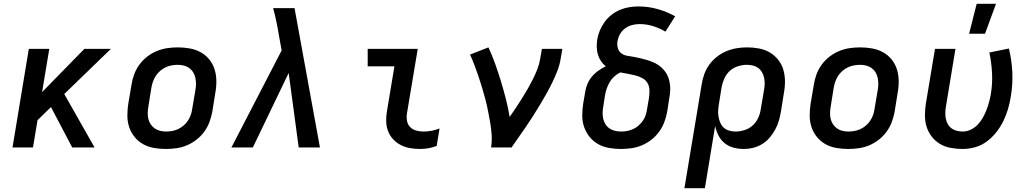

<svg xmlns="http://www.w3.org/2000/svg" viewBox="-20 -778 5440 1013"><path d="M361 0 249 -213 178 -144 154 0H46L132 -520H240L202 -292L425 -520H565L319 -282L479 0Z M855 8Q823 8 792 2.5Q761 -3 735 -17.5Q709 -32 690 -55.5Q671 -79 661.5 -107.5Q652 -136 652 -168Q652 -200 657 -232L674 -332Q678 -359 688 -386Q698 -413 715.5 -437Q733 -461 757 -479.5Q781 -498 808 -509Q835 -520 862.5 -524Q890 -528 918 -528Q950 -528 981 -522.5Q1012 -517 1038.5 -502.5Q1065 -488 1084 -464.5Q1103 -441 1112 -412.5Q1121 -384 1121.5 -352Q1122 -320 1116 -288L1100 -188Q1095 -161 1085 -134Q1075 -107 1057.5 -83Q1040 -59 1016 -40.5Q992 -22 965.5 -11Q939 0 911 4Q883 8 855 8ZM856 -84Q872 -84 888.5 -87Q905 -90 920 -97Q935 -104 948.5 -115.5Q962 -127 971.5 -141.5Q981 -156 986.5 -171.5Q992 -187 994 -203L1011 -303Q1014 -320 1014 -336.5Q1014 -353 1010.5 -368.5Q1007 -384 999 -397Q991 -410 978.5 -419Q966 -428 950.5 -432Q935 -436 918 -436Q902 -436 885.5 -433Q869 -430 854 -423Q839 -416 825.5 -404.5Q812 -393 802.5 -378.5Q793 -364 787.5 -348.5Q782 -333 779 -317L763 -217Q760 -200 759.5 -183.5Q759 -167 762.5 -151.5Q766 -136 774.5 -123Q783 -110 795.5 -101Q808 -92 823.5 -88Q839 -84 856 -84Z M1201 0 1466 -512 1452 -589Q1446 -626 1438.5 -662.5Q1431 -699 1421 -735H1534L1668 0H1556L1503 -393L1314 0Z M2197 8Q2170 8 2143.5 3.5Q2117 -1 2094 -13Q2071 -25 2053.5 -44Q2036 -63 2027 -87.5Q2018 -112 2017.5 -139.5Q2017 -167 2022 -194L2061 -428H1920V-520H2184L2127 -179Q2124 -159 2127.5 -140Q2131 -121 2143.5 -108Q2156 -95 2175 -89.5Q2194 -84 2213 -84Q2235 -84 2256.5 -88Q2278 -92 2299 -100L2284 -8Q2263 0 2241 4Q2219 8 2197 8Z M2571 0Q2576 -33 2574 -65.5Q2572 -98 2566.5 -129.5Q2561 -161 2555 -192Q2549 -223 2541 -253.5Q2533 -284 2524 -314Q2515 -344 2505 -373.5Q2495 -403 2484 -432.5Q2473 -462 2460 -490L2557 -528Q2577 -485 2593 -440Q2609 -395 2623 -349Q2637 -303 2649 -256Q2661 -209 2669 -161Q2686 -185 2702 -209.5Q2718 -234 2734 -259Q2750 -284 2764.5 -309.5Q2779 -335 2792 -361Q2805 -387 2815.5 -414Q2826 -441 2830 -468L2839 -520H2947L2938 -468Q2933 -436 2921 -405Q2909 -374 2894.5 -344Q2880 -314 2863.5 -284.5Q2847 -255 2829.5 -226Q2812 -197 2794 -168.5Q2776 -140 2756.5 -111.5Q2737 -83 2717.5 -55.5Q2698 -28 2679 0Z M3256 8Q3224 8 3193 2.5Q3162 -3 3136 -17.5Q3110 -32 3091 -55.5Q3072 -79 3062 -107.5Q3052 -136 3052 -168Q3052 -200 3057 -232L3067 -290Q3070 -312 3078.5 -333Q3087 -354 3101.5 -372Q3116 -390 3135.5 -404Q3155 -418 3176 -428Q3161 -440 3150.5 -456Q3140 -472 3134.5 -490.5Q3129 -509 3128.5 -529Q3128 -549 3131 -570Q3135 -594 3145 -617.5Q3155 -641 3170 -662Q3185 -683 3206 -699.5Q3227 -716 3251 -726Q3275 -736 3299.5 -740Q3324 -744 3348 -744Q3401 -744 3450 -730Q3499 -716 3542 -692L3491 -611Q3461 -629 3426 -640Q3391 -651 3354 -651Q3335 -651 3315.5 -646Q3296 -641 3279 -629Q3262 -617 3251.5 -598.5Q3241 -580 3238 -561Q3235 -543 3239.5 -525.5Q3244 -508 3257 -497.5Q3270 -487 3288 -484Q3306 -481 3323.5 -478Q3341 -475 3358 -471Q3375 -467 3391.5 -462Q3408 -457 3424 -450.5Q3440 -444 3454 -434.5Q3468 -425 3479.5 -412.5Q3491 -400 3499 -385Q3507 -370 3511 -353Q3515 -336 3516 -318.5Q3517 -301 3514.5 -282.5Q3512 -264 3509 -246L3500 -188Q3495 -161 3485 -134Q3475 -107 3457.5 -83Q3440 -59 3417 -41Q3394 -23 3367 -11.5Q3340 0 3311.5 4Q3283 8 3256 8ZM3257 -84Q3273 -84 3289 -87Q3305 -90 3320.5 -97Q3336 -104 3349 -115.5Q3362 -127 3372 -141.5Q3382 -156 3387 -171.5Q3392 -187 3394 -203L3404 -261Q3407 -282 3406.5 -302.5Q3406 -323 3396.5 -339.5Q3387 -356 3369.5 -365.5Q3352 -375 3332.5 -380Q3313 -385 3293 -388.5Q3273 -392 3253 -396Q3236 -388 3221 -374.5Q3206 -361 3196.5 -344.5Q3187 -328 3181 -310.5Q3175 -293 3172 -275L3163 -217Q3160 -200 3159.5 -183.5Q3159 -167 3162.5 -151.5Q3166 -136 3174.5 -122.5Q3183 -109 3195.5 -100.5Q3208 -92 3224 -88Q3240 -84 3257 -84Z M3591 215 3682 -332Q3686 -359 3695.5 -386Q3705 -413 3722 -436.5Q3739 -460 3762.5 -478.5Q3786 -497 3812.5 -508Q3839 -519 3866.5 -523.5Q3894 -528 3921 -528Q3953 -528 3983.5 -522.5Q4014 -517 4040 -502Q4066 -487 4085 -463.5Q4104 -440 4112.5 -411.5Q4121 -383 4121.5 -351.5Q4122 -320 4116 -288L4100 -188Q4096 -164 4089 -140Q4082 -116 4069.5 -93.5Q4057 -71 4040 -51Q4023 -31 4000.5 -17.5Q3978 -4 3953.5 2Q3929 8 3905 8Q3877 8 3850.5 1Q3824 -6 3803.5 -22.5Q3783 -39 3771 -62.5Q3759 -86 3753 -113L3699 215ZM3861 -84Q3884 -84 3908 -91.5Q3932 -99 3951 -116Q3970 -133 3980.5 -156.5Q3991 -180 3994 -203L4011 -303Q4014 -319 4014.5 -335.5Q4015 -352 4011.5 -367.5Q4008 -383 4000.5 -396.5Q3993 -410 3981 -419Q3969 -428 3953.5 -432Q3938 -436 3921 -436Q3898 -436 3873.5 -428.5Q3849 -421 3830.5 -404Q3812 -387 3801.5 -363.5Q3791 -340 3787 -317L3773 -229Q3770 -212 3769 -195Q3768 -178 3771 -161.5Q3774 -145 3780.5 -130Q3787 -115 3798.5 -104.5Q3810 -94 3826.5 -89Q3843 -84 3861 -84Z M4455 8Q4423 8 4392 2.5Q4361 -3 4335 -17.5Q4309 -32 4290 -55.5Q4271 -79 4261.5 -107.5Q4252 -136 4252 -168Q4252 -200 4257 -232L4274 -332Q4278 -359 4288 -386Q4298 -413 4315.5 -437Q4333 -461 4357 -479.5Q4381 -498 4408 -509Q4435 -520 4462.5 -524Q4490 -528 4518 -528Q4550 -528 4581 -522.5Q4612 -517 4638.5 -502.5Q4665 -488 4684 -464.5Q4703 -441 4712 -412.5Q4721 -384 4721.5 -352Q4722 -320 4716 -288L4700 -188Q4695 -161 4685 -134Q4675 -107 4657.5 -83Q4640 -59 4616 -40.5Q4592 -22 4565.5 -11Q4539 0 4511 4Q4483 8 4455 8ZM4456 -84Q4472 -84 4488.5 -87Q4505 -90 4520 -97Q4535 -104 4548.5 -115.5Q4562 -127 4571.5 -141.5Q4581 -156 4586.5 -171.5Q4592 -187 4594 -203L4611 -303Q4614 -320 4614 -336.5Q4614 -353 4610.5 -368.5Q4607 -384 4599 -397Q4591 -410 4578.5 -419Q4566 -428 4550.5 -432Q4535 -436 4518 -436Q4502 -436 4485.5 -433Q4469 -430 4454 -423Q4439 -416 4425.5 -404.5Q4412 -393 4402.5 -378.5Q4393 -364 4387.5 -348.5Q4382 -333 4379 -317L4363 -217Q4360 -200 4359.5 -183.5Q4359 -167 4362.5 -151.5Q4366 -136 4374.5 -123Q4383 -110 4395.5 -101Q4408 -92 4423.5 -88Q4439 -84 4456 -84Z M5059 8Q5028 8 4997 2.5Q4966 -3 4940.5 -18Q4915 -33 4896.5 -56.5Q4878 -80 4869 -108.5Q4860 -137 4860 -168.5Q4860 -200 4865 -232L4913 -520H5021L4971 -217Q4968 -201 4967.5 -184.5Q4967 -168 4970 -152.5Q4973 -137 4980.5 -123.5Q4988 -110 5000 -101Q5012 -92 5028 -88Q5044 -84 5060 -84Q5081 -84 5102 -94Q5123 -104 5139 -121Q5155 -138 5166 -158Q5177 -178 5185 -198.5Q5193 -219 5198.5 -240Q5204 -261 5208 -283Q5217 -339 5214 -394Q5211 -449 5200 -501L5303 -522Q5318 -461 5321 -397Q5324 -333 5313 -268Q5308 -236 5298.5 -203.5Q5289 -171 5274 -140Q5259 -109 5237 -81Q5215 -53 5187 -32Q5159 -11 5125.5 -1.5Q5092 8 5059 8ZM5093 -600 5133 -758H5235L5177 -600Z"/></svg>

Font: Iosevka SmBd Ex Obl
Style: Regular
Weight: 600
Width: 7
Italic angle: -9°
Monospace: yes
Designer: Belleve Invis
Foundry: Belleve Invis
Version: Version 32.5.0; ttfautohint (v1.8.4)